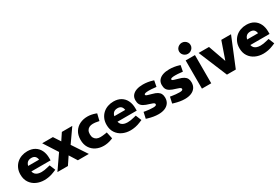

<svg xmlns="http://www.w3.org/2000/svg" viewBox="81 -1912 4431 3042"><g transform="rotate(-30 2296.5 -391.0)"><path d="M324 8Q245 8 179.5 -22.5Q114 -53 74.5 -112.5Q35 -172 35 -257Q35 -321 57.5 -371Q80 -421 118.5 -455.5Q157 -490 207 -507.5Q257 -525 312 -525Q392 -525 447.5 -491.5Q503 -458 532.5 -398Q562 -338 562 -258V-215H210Q217 -183 236 -163.5Q255 -144 283.5 -135Q312 -126 348 -126Q373 -126 401.5 -130Q430 -134 460 -142L509 -154L552 -49L504 -29Q459 -10 413 -1Q367 8 324 8ZM210 -316H410Q404 -358 381 -379.5Q358 -401 315 -401Q288 -401 266.5 -392Q245 -383 231 -364Q217 -345 210 -316Z M563 0 745 -263 582 -516H778L859 -391L942 -516H1133L960 -269L1138 0H937L849 -140L755 0Z M1411 8Q1334 8 1271.5 -23Q1209 -54 1172 -113.5Q1135 -173 1135 -258Q1135 -345 1172.5 -404.5Q1210 -464 1272.5 -494.5Q1335 -525 1413 -525Q1448 -525 1482 -518.5Q1516 -512 1548 -501L1574 -491L1544 -367L1512 -373Q1491 -378 1471 -380Q1451 -382 1430 -382Q1393 -382 1365.5 -368.5Q1338 -355 1322.5 -328.5Q1307 -302 1307 -260Q1307 -219 1323 -192Q1339 -165 1367 -152Q1395 -139 1431 -139Q1449 -139 1470.5 -141Q1492 -143 1520 -147L1554 -153L1581 -30L1553 -19Q1517 -5 1480.5 1.5Q1444 8 1411 8Z M1900 8Q1821 8 1755.5 -22.5Q1690 -53 1650.5 -112.5Q1611 -172 1611 -257Q1611 -321 1633.5 -371Q1656 -421 1694.5 -455.5Q1733 -490 1783 -507.5Q1833 -525 1888 -525Q1968 -525 2023.5 -491.5Q2079 -458 2108.5 -398Q2138 -338 2138 -258V-215H1786Q1793 -183 1812 -163.5Q1831 -144 1859.5 -135Q1888 -126 1924 -126Q1949 -126 1977.5 -130Q2006 -134 2036 -142L2085 -154L2128 -49L2080 -29Q2035 -10 1989 -1Q1943 8 1900 8ZM1786 -316H1986Q1980 -358 1957 -379.5Q1934 -401 1891 -401Q1864 -401 1842.5 -392Q1821 -383 1807 -364Q1793 -345 1786 -316Z M2412 8Q2367 8 2320 0Q2273 -8 2226 -22L2197 -31L2222 -144L2248 -139Q2286 -133 2321 -129.5Q2356 -126 2389 -126Q2419 -126 2434.5 -132.5Q2450 -139 2450 -154Q2450 -163 2444 -170Q2438 -177 2420.5 -185Q2403 -193 2368 -203Q2304 -221 2267.5 -242Q2231 -263 2216 -293Q2201 -323 2201 -369Q2202 -421 2230.5 -455.5Q2259 -490 2309 -507.5Q2359 -525 2427 -525Q2469 -525 2512.5 -518.5Q2556 -512 2601 -498L2618 -492L2597 -384L2576 -386Q2539 -391 2509.5 -392.5Q2480 -394 2459 -394Q2420 -394 2398 -388Q2376 -382 2376 -370Q2376 -360 2382.5 -354.5Q2389 -349 2411.5 -342Q2434 -335 2480 -322Q2537 -308 2570 -287.5Q2603 -267 2617.5 -238.5Q2632 -210 2632 -169Q2632 -110 2603.5 -70.5Q2575 -31 2526 -11.5Q2477 8 2412 8Z M2895 8Q2850 8 2803 0Q2756 -8 2709 -22L2680 -31L2705 -144L2731 -139Q2769 -133 2804 -129.5Q2839 -126 2872 -126Q2902 -126 2917.5 -132.5Q2933 -139 2933 -154Q2933 -163 2927 -170Q2921 -177 2903.5 -185Q2886 -193 2851 -203Q2787 -221 2750.5 -242Q2714 -263 2699 -293Q2684 -323 2684 -369Q2685 -421 2713.5 -455.5Q2742 -490 2792 -507.5Q2842 -525 2910 -525Q2952 -525 2995.5 -518.5Q3039 -512 3084 -498L3101 -492L3080 -384L3059 -386Q3022 -391 2992.5 -392.5Q2963 -394 2942 -394Q2903 -394 2881 -388Q2859 -382 2859 -370Q2859 -360 2865.5 -354.5Q2872 -349 2894.5 -342Q2917 -335 2963 -322Q3020 -308 3053 -287.5Q3086 -267 3100.5 -238.5Q3115 -210 3115 -169Q3115 -110 3086.5 -70.5Q3058 -31 3009 -11.5Q2960 8 2895 8Z M3207 0V-516H3377V0ZM3292 -588Q3264 -588 3239.5 -602Q3215 -616 3201 -639Q3187 -662 3187 -689Q3187 -717 3201 -739.5Q3215 -762 3239.5 -776Q3264 -790 3292 -790Q3321 -790 3345 -776Q3369 -762 3383 -739.5Q3397 -717 3397 -689Q3397 -662 3383 -639Q3369 -616 3345 -602Q3321 -588 3292 -588Z M3661 6 3444 -516H3634L3746 -199H3749L3859 -516H4037L3823 6Z M4330 8Q4251 8 4185.5 -22.5Q4120 -53 4080.5 -112.5Q4041 -172 4041 -257Q4041 -321 4063.5 -371Q4086 -421 4124.5 -455.5Q4163 -490 4213 -507.5Q4263 -525 4318 -525Q4398 -525 4453.5 -491.5Q4509 -458 4538.5 -398Q4568 -338 4568 -258V-215H4216Q4223 -183 4242 -163.5Q4261 -144 4289.5 -135Q4318 -126 4354 -126Q4379 -126 4407.5 -130Q4436 -134 4466 -142L4515 -154L4558 -49L4510 -29Q4465 -10 4419 -1Q4373 8 4330 8ZM4216 -316H4416Q4410 -358 4387 -379.5Q4364 -401 4321 -401Q4294 -401 4272.5 -392Q4251 -383 4237 -364Q4223 -345 4216 -316Z"/></g></svg>

Font: REM
Style: Bold
Weight: 700
Designer: Octavio Pardo
Foundry: Ashler Design
Version: Version 1.005;gftools[0.9.28]